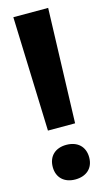

<svg xmlns="http://www.w3.org/2000/svg" viewBox="-114 -751 442 799"><g transform="rotate(-15 107.0 -351.5)"><path d="M29 -66C29 -20 60 8 107 8C154 8 186 -19 186 -66C186 -113 155 -141 107 -141C60 -141 29 -113 29 -66ZM32 -711 49 -218H166L182 -711Z"/></g></svg>

Font: Asimov Pro
Style: Bd
Weight: 700
Designer: Google
Version: Version 2.000980; 2014